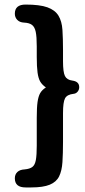

<svg xmlns="http://www.w3.org/2000/svg" viewBox="-20 -668 373 841"><path d="M181 -285Q164 -297 156 -311Q148 -325 144.5 -350Q141 -375 141 -419V-465Q141 -507 136.5 -528.5Q132 -550 120 -559Q108 -568 85 -569Q66 -570 55.5 -581Q45 -592 45 -608Q45 -648 92 -648Q154 -648 187.5 -636Q221 -624 236 -599.5Q251 -575 253.5 -537Q256 -499 256 -449V-400Q256 -352 264.5 -335Q273 -318 297 -315Q327 -311 327 -286Q327 -275 320 -266.5Q313 -258 302 -257Q274 -254 265 -237.5Q256 -221 256 -172V-46Q256 4 253.5 42Q251 80 239 104.5Q227 129 198 141Q169 153 117 153H92Q45 153 45 113Q45 96 56 85.5Q67 75 88 74Q110 72 121.5 63.5Q133 55 137 33Q141 11 141 -30V-152Q141 -197 144.5 -221.5Q148 -246 156 -260Q164 -274 181 -285Z"/></svg>

Font: Beiruti
Style: Bold
Weight: 700
Designer: Arlette Boutros
Foundry: Boutros
Version: Version 1.41